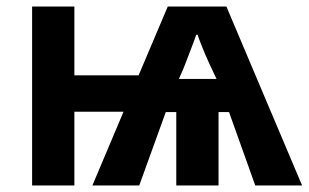

<svg xmlns="http://www.w3.org/2000/svg" viewBox="-20 -566 942 586"><path d="M671 -546 902 0H759L679 -224H647V0H518V-224H486L405 0H262L357 -225H207V0H78V-546H207V-336H403L492 -546ZM583 -460H579Q574 -445 564.5 -420.5Q555 -396 547 -375Q539 -354 536 -348L526 -325H641L630 -348Q626 -356 616.5 -377Q607 -398 597.5 -421.5Q588 -445 583 -460Z"/></svg>

Font: Noto Sans IKEA
Style: Bold
Weight: 600
Designer: Monotype Design Team
Foundry: Monotype Imaging Inc.
Version: Version 2.001